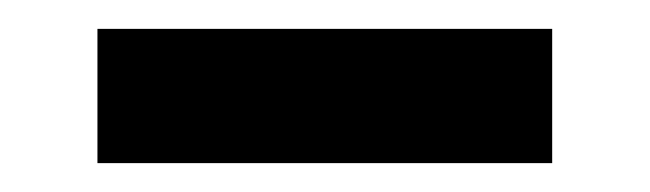

<svg xmlns="http://www.w3.org/2000/svg" viewBox="-20 -668 450 133"><path d="M47.5 -555V-648H362.5V-555Z"/></svg>

Font: Anek Tamil
Style: Bold
Weight: 700
Designer: Aadarsh Rajan (Tamil), Yesha Goshar (Latin)
Foundry: Ek Type
Version: Version 1.003